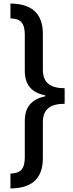

<svg xmlns="http://www.w3.org/2000/svg" viewBox="-20 -886 414 1084"><path d="M39 -866V-782C92 -781 120 -761 120 -690V-485C120 -407 160 -362 235 -348V-342C160 -327 120 -282 120 -204V2C120 73 92 92 39 94V178C160 177 222 122 222 7V-196C222 -271 266 -300 345 -300V-388C266 -388 222 -417 222 -493V-695C222 -809 160 -865 39 -866Z"/></svg>

Font: Noto Sans Malayalam UI Medium
Style: Regular
Weight: 500
Designer: Jelle Bosma - Monotype Design Team
Foundry: Monotype Imaging Inc.
Version: Version 2.104